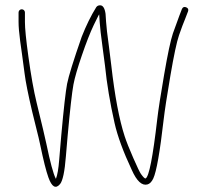

<svg xmlns="http://www.w3.org/2000/svg" viewBox="-20 -726 779 724"><path d="M62 -691C58.7 -691 55.8 -689.8 53.5 -687.5C51.2 -685.2 50 -682.3 50 -679V-643C50 -625.3 52 -601.5 56 -571.5C58 -556.5 60.3 -539.8 63 -521.5C65.7 -503.2 68.9 -478.7 72.8 -448.2C76.6 -417.7 86 -370.5 101 -306.5C107 -280.8 112.7 -257.8 118 -237.5C123.3 -217.2 128 -197.3 132 -178C143.7 -121.6 153.8 -81.3 162.5 -57C175.5 -20.7 190.1 -12.4 206.5 -32C216.6 -44.2 224 -79.2 228.5 -137C230.2 -158.3 232.3 -183.7 235 -213C244.1 -312.6 251.4 -377.4 257 -407.5C261.7 -432.5 272.2 -468.9 288.5 -516.6C304.8 -564.4 319.8 -602.7 333.5 -631.5C343.2 -651.8 348.8 -663.3 350.5 -666C352.2 -668.7 353.3 -670.7 354 -672C354.7 -664 355.3 -654 356 -642C357 -623.9 360.7 -591.9 367 -546C369.7 -526.7 372.7 -504 376 -478C382.8 -410.3 394.8 -338.3 412 -262C423.3 -212.2 444.9 -153.2 477 -85C495.6 -43.1 515.3 -24.9 536 -30.5C544.7 -32.8 552 -40.3 558 -53C570 -78.6 583 -152.3 597 -274C601 -308.7 609.5 -364.2 622.5 -440.5C635.5 -516.8 646.3 -567.7 655 -593C663.7 -618.3 671.7 -639.7 679 -657L689 -683C691.7 -690.3 689.3 -695.5 682 -698.5C674.7 -701.5 669.3 -699.3 666 -692L656 -666C649.3 -648 641.3 -626 632 -600C623.3 -574 612.3 -522.3 599 -445C585.7 -367.7 577 -311.7 573 -277C556.4 -133.4 541.8 -58.8 529 -53.2C526.3 -52 520.4 -57.6 511.5 -70C507.2 -76 497.5 -96.1 482.6 -130.2C467.6 -164.3 456.8 -191.8 450 -212.5C429.6 -275.1 412.7 -364.4 399.5 -480.5C396.5 -506.8 393.7 -529.7 391 -549C384.6 -595.3 381 -627 380 -644C379.3 -656 378.7 -666 378 -674C375 -695.3 368.1 -706 357.5 -706C351.2 -706 346.3 -703.7 343 -699C323.1 -667.1 304.8 -629.8 288 -587C256.9 -497.7 238.6 -438.6 233 -409.9C227.7 -382.5 220.3 -317.5 211 -215C208.3 -185.7 205.7 -154.7 203.1 -122.2C200.6 -89.7 196.5 -66.3 191 -52L190 -53C180.8 -71.4 169.1 -114.8 155 -183C150.4 -205.1 138.1 -257.3 117.9 -339.7C107.2 -383.5 96.9 -441.3 87 -513.2C78.3 -575.9 74 -619.2 74 -643V-679C74 -682.3 72.8 -685.2 70.5 -687.5C68.2 -689.8 65.3 -691 62 -691Z"/></svg>

Font: Proton
Style: SeBd
Weight: 500
Version: Version 1.017